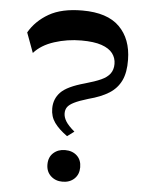

<svg xmlns="http://www.w3.org/2000/svg" viewBox="-53 -784 627 836"><g transform="rotate(5 260.0 -366.0)"><path d="M254.3 -189.9Q217.4 -216.3 198.4 -242.8Q179.4 -269.3 179.4 -304.7Q179.4 -346.6 207.3 -375.6Q235.2 -404.7 312.3 -425.8Q354.7 -437.7 381.1 -449.6Q407.6 -461.6 420.1 -478.8Q432.7 -496 432.7 -521.1Q432.7 -546.8 417.6 -567.1Q402.4 -587.3 369 -598.9Q335.6 -610.4 280.6 -610.4Q219.1 -610.4 162.4 -592.1Q105.7 -573.8 74.2 -537.8L42 -624.9Q71.6 -676.4 127.4 -708.6Q183.2 -740.8 273.7 -740.8Q382.7 -740.8 435.7 -688.1Q488.8 -635.3 489.8 -544.4Q490.8 -489.3 473.8 -453.6Q456.8 -417.9 421.9 -395.9Q387.1 -374 332.2 -359.7Q291.8 -347.6 271.1 -337.1Q250.3 -326.6 242.7 -315.3Q235 -304.1 235 -288.4Q235 -271.4 245.9 -253.5Q256.9 -235.6 284.4 -212.3ZM251.2 9.3Q220.8 9.3 200.3 -9.7Q179.9 -28.7 179.9 -59.8Q179.9 -91.9 200.3 -110.4Q220.8 -128.9 251.2 -128.9Q283.2 -128.9 303.2 -110.4Q323.1 -91.9 323.1 -59.8Q323.1 -28.7 303.2 -9.7Q283.2 9.3 251.2 9.3Z"/></g></svg>

Font: Savate ExtraLight
Style: Regular
Weight: 200
Designer: Max Esnée
Foundry: Plomb Type
Version: Version 2.000